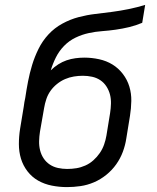

<svg xmlns="http://www.w3.org/2000/svg" viewBox="-20 -755 640 783"><path d="M253 8Q222 8 191.5 2Q161 -4 135.5 -18.5Q110 -33 92 -56.5Q74 -80 65.5 -108Q57 -136 57 -167.5Q57 -199 62 -230L77 -321Q78 -330 79.5 -338.5Q81 -347 83 -356Q88 -390 94.5 -423.5Q101 -457 111 -490Q121 -523 137 -555.5Q153 -588 177.5 -614.5Q202 -641 234 -658.5Q266 -676 300 -685Q334 -694 368 -698Q402 -702 436.5 -706.5Q471 -711 505 -718Q539 -725 572 -735L560 -662Q534 -651 507 -644.5Q480 -638 452 -634Q424 -630 396.5 -628Q369 -626 341.5 -620Q314 -614 288 -601.5Q262 -589 241.5 -568Q221 -547 208 -521Q195 -495 187 -468Q201 -482 217.5 -492.5Q234 -503 251.5 -509Q269 -515 287.5 -517.5Q306 -520 324 -520Q354 -520 384 -513.5Q414 -507 438.5 -492Q463 -477 481 -453.5Q499 -430 507.5 -402Q516 -374 515.5 -343.5Q515 -313 510 -282L495 -190Q491 -163 481 -136Q471 -109 454 -85Q437 -61 413.5 -42Q390 -23 363 -11.5Q336 0 308 4Q280 8 253 8ZM254 -66Q273 -66 291.5 -69Q310 -72 328 -80Q346 -88 361 -101.5Q376 -115 387 -131Q398 -147 404.5 -165.5Q411 -184 414 -202L429 -294Q432 -313 432.5 -332.5Q433 -352 428.5 -369.5Q424 -387 414 -402.5Q404 -418 389 -428Q374 -438 355.5 -442Q337 -446 318 -446Q300 -446 281.5 -443Q263 -440 245.5 -432.5Q228 -425 212.5 -412.5Q197 -400 186 -384.5Q175 -369 169 -351Q163 -333 160 -315L143 -218Q140 -199 139.5 -179.5Q139 -160 143.5 -142Q148 -124 158 -109Q168 -94 183 -84Q198 -74 216.5 -70Q235 -66 254 -66Z"/></svg>

Font: Iosevka Curly Extended Oblique
Style: Regular
Weight: 400
Width: 7
Italic angle: -9°
Monospace: yes
Designer: Belleve Invis
Foundry: Belleve Invis
Version: Version 11.1.0; ttfautohint (v1.8.3)